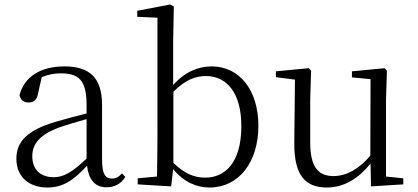

<svg xmlns="http://www.w3.org/2000/svg" viewBox="-20 -822 1864 856"><path d="M455 13C490 13 519 -2 539 -33L524 -49C508 -32 496 -26 479 -26C450 -26 435 -45 435 -111V-354C435 -476 379 -526 267 -526C160 -526 88 -479 67 -398C71 -377 85 -365 107 -365C130 -365 145 -376 150 -407L166 -478C195 -490 223 -495 250 -495C330 -495 366 -466 366 -354V-316C321 -305 272 -292 228 -279C100 -241 53 -190 53 -114C53 -31 113 14 190 14C262 14 307 -18 368 -83C375 -23 402 13 455 13ZM366 -115C300 -52 262 -32 220 -32C162 -32 124 -64 124 -126C124 -179 156 -221 242 -253C279 -266 323 -279 366 -291Z M914 14C1044 14 1132 -98 1132 -261C1132 -422 1046 -526 924 -526C865 -526 804 -502 752 -443V-639L755 -793L739 -802L592 -774V-747L682 -743V-227C682 -173 681 -90 680 -35L594 -27V0L743 9L752 -68C800 -9 859 14 914 14ZM753 -413C808 -468 854 -483 898 -483C990 -483 1056 -409 1056 -260C1056 -94 981 -30 895 -30C845 -30 801 -49 753 -96Z M1634 9 1778 0V-27L1701 -35V-379L1705 -506L1695 -518L1549 -504V-477L1632 -469L1631 -128C1583 -71 1526 -37 1467 -37C1400 -37 1363 -76 1363 -187V-379L1367 -506L1357 -518L1210 -504V-478L1295 -467L1292 -185C1291 -37 1343 14 1438 14C1516 14 1581 -29 1632 -93Z"/></svg>

Font: Noto Serif TC Light
Style: Regular
Weight: 300
Designer: Ryoko NISHIZUKA 西塚涼子 (kana & ideographs); Frank Grießhammer (Latin, Greek & Cyrillic); Wenlong ZHANG 张文龙 (bopomofo); San
Foundry: Adobe
Version: Version 2.001;hotconv 1.1.0;makeotfexe 2.6.0